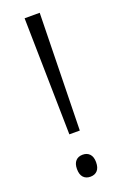

<svg xmlns="http://www.w3.org/2000/svg" viewBox="-143 -758 518 812"><g transform="rotate(-20 116.5 -351.5)"><path d="M140 -188H93L83 -714H151ZM73 -39Q73 -63 84.5 -75.5Q96 -88 116 -88Q136 -88 147.5 -75.5Q159 -63 159 -39Q159 -14 147.5 -1.5Q136 11 116 11Q96 11 84.5 -1.5Q73 -14 73 -39Z"/></g></svg>

Font: Noto Sans Display Light
Style: Regular
Weight: 300
Designer: Monotype Design Team
Foundry: Monotype Imaging Inc.
Version: Version 2.003